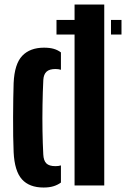

<svg xmlns="http://www.w3.org/2000/svg" viewBox="-20 -820 568 849"><path d="M229.8 -667.3V-732H384.3V-667.3ZM470.8 -667.3V-732H517.2V-667.3ZM40.3 -147Q38.8 -177.1 38.3 -217.9Q37.8 -258.7 37.9 -302.3Q38 -345.8 38.7 -385.5Q39.3 -425.1 40.3 -453Q44.1 -537.4 78.4 -573.3Q112.8 -609.2 174.7 -609.2Q200 -609.2 217.8 -604Q235.6 -598.8 249.4 -588.2V-511.4Q238.7 -514.8 225.3 -514.8Q198.4 -514.8 185.7 -503Q173 -491.1 171.6 -467.2Q168.9 -413.2 168 -355.5Q167 -297.8 167.9 -241.8Q168.8 -185.7 171.4 -137Q172.7 -109.6 185 -97.5Q197.3 -85.3 225.2 -85.3Q238.9 -85.3 249.4 -88.6V-12.8Q235 -2.2 216.5 3.5Q198.1 9.2 172.7 9.2Q109.6 9.2 77 -27.1Q44.3 -63.5 40.3 -147ZM309.7 0V-800H441V0Z"/></svg>

Font: Big Shoulders Stencil Text SC Thin
Style: Regular
Weight: 100
Designer: Patric King
Foundry: XO Type Co
Version: Version 2.001